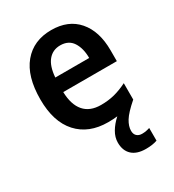

<svg xmlns="http://www.w3.org/2000/svg" viewBox="-187 -660 905 996"><g transform="rotate(-30 266.0 -162.0)"><path d="M372 108Q372 128 383.5 139Q395 150 415 150Q428 150 440.5 147.5Q453 145 461 142V218Q447 223 430 225.5Q413 228 393 228Q339 228 310.5 201.5Q282 175 282 127Q282 95 300 64.5Q318 34 348 7Q323 10 292 10Q177 10 111.5 -62Q46 -134 46 -268Q46 -406 107 -479Q168 -552 274 -552Q376 -552 432.5 -486.5Q489 -421 489 -307V-242H168Q170 -166 204.5 -126Q239 -86 305 -86Q349 -86 386 -95.5Q423 -105 463 -125V-27Q409 20 390.5 50.5Q372 81 372 108ZM275 -460Q230 -460 202.5 -427Q175 -394 170 -328H373Q373 -386 349 -423Q325 -460 275 -460Z"/></g></svg>

Font: Noto Sans Lao SemiCondensed SemiBold
Style: Regular
Weight: 600
Width: 4
Designer: Monotype Design Team
Foundry: Monotype Imaging Inc.
Version: Version 2.003; ttfautohint (v1.8.4.7-5d5b)